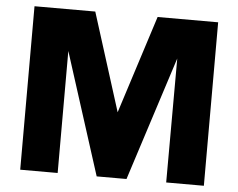

<svg xmlns="http://www.w3.org/2000/svg" viewBox="-52 -791 1058 853"><g transform="rotate(5 477.5 -364.5)"><path d="M68 0V-729H339L477 -292L617 -729H887V0H719L720 -553L542 0H409L235 -544V0Z"/></g></svg>

Font: BDO Grotesk ExtraBold
Style: Regular
Weight: 800
Designer: Deni Anggara
Foundry: Lokal Container
Version: Version 2.000